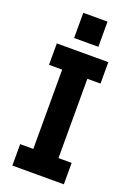

<svg xmlns="http://www.w3.org/2000/svg" viewBox="-158 -900 669 960"><g transform="rotate(20 176.0 -419.5)"><path d="M313 0V-114H243V-536H313V-650H39V-536H109V-114H39V0ZM111 -705H240V-839H111Z"/></g></svg>

Font: Zilla Slab Bold
Style: Regular
Weight: 700
Designer: Typotheque.com
Foundry: Typotheque type foundry
Version: Version 1.3; 2018